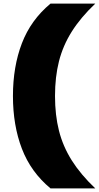

<svg xmlns="http://www.w3.org/2000/svg" viewBox="-20 -828 550 1068"><path d="M52 -294Q52 -457.5 101.8 -587.2Q151.5 -717 261 -808H510Q428.5 -730.5 379.2 -652.2Q330 -574 308 -487Q286 -400 286 -294Q286 -188 308 -101Q330 -14 379.2 64.2Q428.5 142.5 510 220H261Q151.5 129 101.8 -0.8Q52 -130.5 52 -294Z"/></svg>

Font: Encode Sans Expanded Black
Style: Regular
Weight: 900
Width: 7
Designer: Multiple Designers
Foundry: Impallari Type
Version: Version 2.000